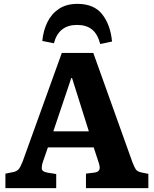

<svg xmlns="http://www.w3.org/2000/svg" viewBox="-20 -974 796 994"><path d="M8 0V-75L48 -83Q67 -87 76.5 -98Q86 -109 97 -137L300 -700H463L666 -133Q677 -105 685 -95Q693 -85 713 -81L748 -74V0H425V-75L472 -81Q490 -84 494.5 -96Q499 -108 491 -132L465 -211H228L202 -136Q195 -115 196.5 -100Q198 -85 227 -80L271 -73V0ZM256 -294H440L353 -570H349ZM381 -954Q467 -954 509.5 -899.5Q552 -845 560 -759L499 -746Q485 -799 455.5 -822Q426 -845 379 -845Q284 -845 259 -750L199 -762Q204 -816 225.5 -859.5Q247 -903 285.5 -928.5Q324 -954 381 -954Z"/></svg>

Font: Literata 12pt
Style: Bold
Weight: 700
Designer: Latin by Veronika Burian and Jose Scaglione. Greek by Irene Vlachou. Cyrillic by Vera Evstafieva.
Foundry: TypeTogether
Version: Version 3.002